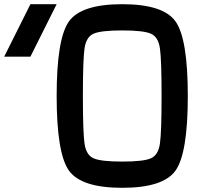

<svg xmlns="http://www.w3.org/2000/svg" viewBox="-145 -895 1040 915"><path d="M0 -625H-125L0 -875H125ZM625 -437.5Q625 -609.4 617.2 -664.1Q609.4 -718.8 574.2 -734.4Q539.1 -750 437.5 -750Q335.9 -750 300.8 -734.4Q265.6 -718.8 257.8 -664.1Q250 -609.4 250 -437.5Q250 -265.6 257.8 -210.9Q265.6 -156.2 300.8 -140.6Q335.9 -125 437.5 -125Q539.1 -125 574.2 -140.6Q609.4 -156.2 617.2 -210.9Q625 -265.6 625 -437.5ZM750 -437.5Q750 -164.1 691.4 -82Q632.8 0 437.5 0Q242.2 0 183.6 -82Q125 -164.1 125 -437.5Q125 -710.9 183.6 -793Q242.2 -875 437.5 -875Q632.8 -875 691.4 -793Q750 -710.9 750 -437.5Z"/></svg>

Font: CraftyPE
Style: Regular
Weight: 400
Designer: Erek Butcher
Foundry: Haunted Coop
Version: Version 0.018;April 4, 2024;FontCreator 15.0.0.2962 64-bit